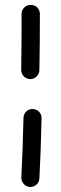

<svg xmlns="http://www.w3.org/2000/svg" viewBox="-20 -721 249 778"><path d="M104.5 -701.2C84.5 -701.2 67.4 -685.5 67.4 -664.6C67.4 -593.8 67.4 -517.1 65.9 -437.5C65.9 -417.5 82 -400.9 102.1 -400.4C122.1 -400.4 139.2 -416.5 139.6 -436.5C141.1 -516.1 141.6 -593.8 141.6 -664.6C141.6 -685.5 125.5 -701.2 104.5 -701.2ZM112.3 -279.3C92.3 -279.8 75.7 -264.2 75.2 -243.2C73.2 -155.8 70.3 -73.7 66.4 -2C65.9 18.1 81.1 35.2 101.1 36.6C122.1 37.1 139.2 22 139.6 2C143.6 -69.8 146.5 -154.3 148.4 -242.2C148.9 -262.2 133.3 -278.8 112.3 -279.3Z"/></svg>

Font: Mikhak
Style: Regular
Weight: 400
Designer: Amin Abedi
Version: Version 3.2